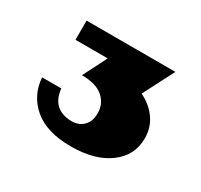

<svg xmlns="http://www.w3.org/2000/svg" viewBox="-80 -800 534 511"><g transform="rotate(30 187.0 -544.5)"><path d="M28 -510H87Q93 -450 153 -448Q176 -448 190 -462Q204 -476 204 -501Q204 -530 182.5 -549Q161 -568 117 -568L154 -641H55V-700H328L279 -605Q310 -590 328 -564.5Q346 -539 346 -506Q346 -453 302.5 -421Q259 -389 186 -389Q112 -389 72 -422.5Q32 -456 28 -510Z"/></g></svg>

Font: Notable
Style: Regular
Weight: 400
Designer: Multiple Designers
Foundry: Google, Inc.
Version: Version 1.100